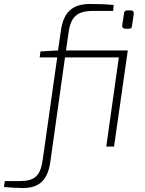

<svg xmlns="http://www.w3.org/2000/svg" viewBox="-146 -735 726 963"><path d="M495 -482H185L198 -573C209 -651 242 -680 318 -680H422L424 -710C390 -714 335 -715 305 -715C211 -715 171 -668 159 -578L145 -482L57 -477L53 -447H141L68 68C57 147 27 173 -44 173H-122L-126 203C-95 206 -55 208 -31 208C56 208 95 163 107 73L180 -447H450L387 0H426ZM510 -683H493C482 -683 477 -678 476 -668L467 -608C466 -597 472 -591 482 -591H500C511 -591 515 -595 516 -605L525 -666C526 -676 521 -683 510 -683Z"/></svg>

Font: Exo 2 Extra Light
Style: Italic
Weight: 250
Italic angle: -8°
Designer: Natanael Gama
Version: Version 1.001;PS 001.001;hotconv 1.0.88;makeotf.lib2.5.64775